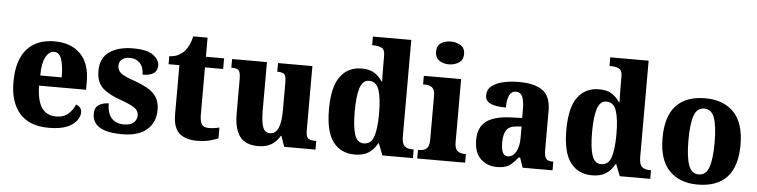

<svg xmlns="http://www.w3.org/2000/svg" viewBox="-47 -1001 4892 1241"><g transform="rotate(5 2399.5 -381.0)"><path d="M294 10Q167 10 104 -62.5Q41 -135 41 -265Q41 -406 104 -478Q167 -550 283 -550Q390 -550 451.5 -488.5Q513 -427 513 -308V-256H208Q210 -158 241.5 -112.5Q273 -67 335 -67Q383 -67 412.5 -92.5Q442 -118 457 -155Q473 -150 483.5 -138Q494 -126 494 -108Q494 -81 474 -53.5Q454 -26 410 -8Q366 10 294 10ZM349 -322Q349 -398 334.5 -440Q320 -482 287 -482Q253 -482 231.5 -441Q210 -400 210 -322Z M771 10Q698 10 655 -5Q612 -20 594 -46Q576 -72 576 -105Q576 -147 603 -164Q630 -181 667 -181Q667 -116 696 -85Q725 -54 774 -54Q820 -54 840 -73.5Q860 -93 860 -120Q860 -150 833 -168.5Q806 -187 747 -208Q664 -236 623 -274Q582 -312 582 -385Q582 -469 640 -509Q698 -549 793 -549Q885 -549 924.5 -519Q964 -489 964 -453Q964 -385 868 -385Q868 -434 842.5 -460Q817 -486 779 -486Q747 -486 727.5 -471.5Q708 -457 708 -429Q708 -398 732 -380Q756 -362 821 -340Q871 -322 907.5 -301Q944 -280 964.5 -248Q985 -216 985 -166Q985 -86 930.5 -38Q876 10 771 10Z M1253 10Q1181 10 1140.5 -25.5Q1100 -61 1100 -149V-467H1030V-519Q1066 -520 1091.5 -534.5Q1117 -549 1130 -565Q1143 -580 1154.5 -603.5Q1166 -627 1173 -660H1266V-536H1384V-467H1266V-163Q1266 -119 1278 -99Q1290 -79 1323 -79Q1361 -79 1393 -88V-18Q1377 -10 1341 0Q1305 10 1253 10Z M1654 10Q1570 10 1533 -39Q1496 -88 1496 -188V-409Q1496 -452 1485.5 -466Q1475 -480 1440 -480H1436V-536H1662V-222Q1662 -155 1674 -117.5Q1686 -80 1721 -80Q1759 -80 1775.5 -120.5Q1792 -161 1792 -230V-418Q1792 -461 1777.5 -470.5Q1763 -480 1737 -480H1734V-536H1957V-118Q1957 -75 1973 -65.5Q1989 -56 2014 -56H2024V0H1821L1797 -69H1793Q1749 10 1654 10Z M2279 10Q2188 10 2138 -56.5Q2088 -123 2088 -267Q2088 -412 2137.5 -480Q2187 -548 2277 -548Q2329 -548 2360 -527.5Q2391 -507 2411 -476H2415Q2414 -498 2413.5 -528.5Q2413 -559 2413 -588V-643Q2413 -684 2391 -694Q2369 -704 2338 -704H2330V-760H2579V-134Q2579 -88 2596.5 -72Q2614 -56 2648 -56H2656V0H2458L2429 -75H2424Q2403 -35 2368.5 -12.5Q2334 10 2279 10ZM2330 -67Q2378 -67 2395.5 -117.5Q2413 -168 2413 -269Q2413 -367 2395.5 -420Q2378 -473 2330 -473Q2289 -473 2272 -420Q2255 -367 2255 -268Q2255 -167 2272 -117Q2289 -67 2330 -67Z M2835 -624Q2797 -624 2771 -642.5Q2745 -661 2745 -698Q2745 -737 2771 -754.5Q2797 -772 2835 -772Q2872 -772 2899.5 -754.5Q2927 -737 2927 -698Q2927 -661 2899.5 -642.5Q2872 -624 2835 -624ZM2684 0V-56H2695Q2723 -56 2740 -71Q2757 -86 2757 -128V-413Q2757 -452 2739.5 -466Q2722 -480 2696 -480H2680V-536H2922V-127Q2922 -85 2939.5 -70.5Q2957 -56 2985 -56H2995V0Z M3200 10Q3139 10 3096 -30Q3053 -70 3053 -154Q3053 -235 3104.5 -274Q3156 -313 3261 -317L3337 -320V-374Q3337 -430 3324.5 -458Q3312 -486 3282 -486Q3254 -486 3240 -458Q3226 -430 3226 -378Q3158 -378 3125 -394Q3092 -410 3092 -446Q3092 -483 3119.5 -505.5Q3147 -528 3193.5 -539Q3240 -550 3295 -550Q3399 -550 3451 -512Q3503 -474 3503 -380V-126Q3503 -85 3515 -70.5Q3527 -56 3559 -56H3562V0H3368L3346 -64H3337Q3316 -38 3298 -21.5Q3280 -5 3257 2.5Q3234 10 3200 10ZM3265 -65Q3298 -65 3318 -99.5Q3338 -134 3338 -191V-265L3304 -262Q3257 -258 3239.5 -230.5Q3222 -203 3222 -150Q3222 -65 3265 -65Z M3819 10Q3728 10 3678 -56.5Q3628 -123 3628 -267Q3628 -412 3677.5 -480Q3727 -548 3817 -548Q3869 -548 3900 -527.5Q3931 -507 3951 -476H3955Q3954 -498 3953.5 -528.5Q3953 -559 3953 -588V-643Q3953 -684 3931 -694Q3909 -704 3878 -704H3870V-760H4119V-134Q4119 -88 4136.5 -72Q4154 -56 4188 -56H4196V0H3998L3969 -75H3964Q3943 -35 3908.5 -12.5Q3874 10 3819 10ZM3870 -67Q3918 -67 3935.5 -117.5Q3953 -168 3953 -269Q3953 -367 3935.5 -420Q3918 -473 3870 -473Q3829 -473 3812 -420Q3795 -367 3795 -268Q3795 -167 3812 -117Q3829 -67 3870 -67Z M4503 10Q4386 10 4319 -59.5Q4252 -129 4252 -270Q4252 -411 4316.5 -480.5Q4381 -550 4506 -550Q4624 -550 4691 -480.5Q4758 -411 4758 -270Q4758 -129 4693.5 -59.5Q4629 10 4503 10ZM4505 -56Q4553 -56 4571.5 -110.5Q4590 -165 4590 -270Q4590 -376 4571 -429.5Q4552 -483 4504 -483Q4457 -483 4438.5 -429.5Q4420 -376 4420 -270Q4420 -165 4439 -110.5Q4458 -56 4505 -56Z"/></g></svg>

Font: Noto Serif Myanmar SemiCondensed ExtraBold
Style: Regular
Weight: 800
Width: 4
Designer: Ben Mitchell and the Monotype Design Team
Foundry: Monotype Imaging Inc.
Version: Version 2.106; ttfautohint (v1.8.4.7-5d5b)